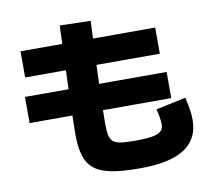

<svg xmlns="http://www.w3.org/2000/svg" viewBox="-87 -873 1111 1009"><g transform="rotate(-10 469.0 -369.0)"><path d="M581.1 37.1C793.9 37.1 896.5 -29.3 896.5 -168C896.5 -200.2 891.6 -229.5 878.9 -287.1L718.8 -252.9C725.6 -233.4 732.4 -191.4 732.4 -172.9C732.4 -125 696.3 -110.4 581.1 -110.4C454.1 -110.4 440.4 -123 440.4 -231.4L441.4 -297.9H805.7V-437.5H445.3L449.2 -538.1H787.1V-677.7H455.1L459 -771.5L294.9 -775.4L291 -677.7H68.4V-538.1H286.1L282.2 -437.5H49.8V-297.9H278.3L276.4 -202.1C276.4 -12.7 338.9 37.1 581.1 37.1Z"/></g></svg>

Font: Pretendard Black
Style: Regular
Weight: 900
Designer: Base glyphs from Inter by Rasmus Andersson; Hangeul glyphs from Noto Sans CJK(Source Han Sans) by Jang Soo-young and Kan
Foundry: Kil Hyung-jin
Version: Version 1.309;Glyphs 3.2 (3225)